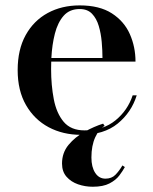

<svg xmlns="http://www.w3.org/2000/svg" viewBox="-20 -490 568 712"><path d="M443 129.5Q435.5 143.5 422.5 160.8Q409.5 178 386 190.2Q362.5 202.5 324 202.5Q295.5 202.5 269.5 193.5Q243.5 184.5 226.8 165.5Q210 146.5 210 116.5Q210 76.5 234.2 47.2Q258.5 18 293.8 -1.5Q329 -21 362.5 -31.5L368 -23Q347.5 -12 333.2 19Q319 50 319 94Q319 129.5 333 151Q347 172.5 371 172.5Q394 172.5 408 158.2Q422 144 434 123.5ZM487 -136.5Q467.5 -73.5 416.5 -31.8Q365.5 10 280.5 10Q213.5 10 160.5 -18.2Q107.5 -46.5 76.5 -100.2Q45.5 -154 45.5 -230Q45.5 -306 75.2 -359.8Q105 -413.5 157 -441.8Q209 -470 275.5 -470Q349 -470 394.8 -440.5Q440.5 -411 461.5 -363.5Q482.5 -316 482.5 -261.5H170Q169.5 -248 169.5 -234Q169.5 -174 179.5 -122Q189.5 -70 216.2 -38.2Q243 -6.5 293.5 -6.5Q362.5 -6.5 408 -43.5Q453.5 -80.5 472 -136.5ZM275.5 -456.5Q238 -456.5 216 -431.5Q194 -406.5 183.5 -365.2Q173 -324 170.5 -275H360Q360 -303 357.2 -334.5Q354.5 -366 346.2 -393.8Q338 -421.5 321.2 -439Q304.5 -456.5 275.5 -456.5Z"/></svg>

Font: Bodoni* 16 Medium
Style: Regular
Weight: 500
Version: Version 2.2